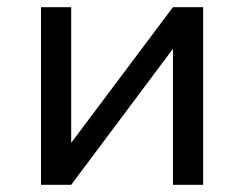

<svg xmlns="http://www.w3.org/2000/svg" viewBox="-20 -514 679 534"><path d="M94 0V-494H178V-110H173L461 -494H545V0H461V-385H466L178 0Z"/></svg>

Font: Nunito Sans 8pt
Style: Regular
Weight: 400
Version: Version 3.101;gftools[0.9.27]